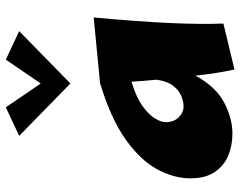

<svg xmlns="http://www.w3.org/2000/svg" viewBox="-103 -702 826 660"><g transform="rotate(-90 310.0 -372.0)"><path d="M181 14Q140 14 105 -0.5Q70 -15 48.5 -47Q27 -79 27 -130Q27 -187 58 -244.5Q89 -302 160.5 -353Q232 -404 354 -441L580 -463Q566 -312 561 -205Q556 -98 559 -17L401 21Q395 -6 389.5 -40.5Q384 -75 380 -113Q342 -43 287.5 -14.5Q233 14 181 14ZM220 -215Q220 -188 236.5 -171Q253 -154 274 -154Q292 -154 311.5 -162.5Q331 -171 346 -191Q361 -211 366 -247Q364 -270 362 -292Q360 -314 359 -333Q306 -317 276 -295.5Q246 -274 233 -252.5Q220 -231 220 -215ZM271 -765 353 -645 435 -765 533 -719 353 -543 173 -719Z"/></g></svg>

Font: Marhey ExtraBold
Style: Regular
Weight: 800
Designer: Nur Syamsi & Bustanul Arifin
Foundry: Namelatype
Version: Version 1.000; ttfautohint (v1.8.4.7-5d5b)